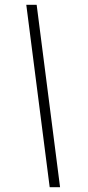

<svg xmlns="http://www.w3.org/2000/svg" viewBox="-20 -720 366 796"><path d="M186 56 89 -700H132L229 56Z"/></svg>

Font: Urbanist ExtraLight
Style: Italic
Weight: 250
Version: Version 1.303